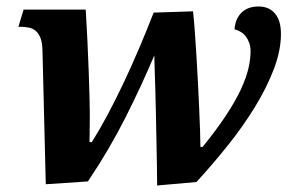

<svg xmlns="http://www.w3.org/2000/svg" viewBox="-20 -566 915 596"><path d="M852.1 -460.9Q852.1 -409.2 830.1 -351.6Q808.1 -293.9 771.5 -234.1Q734.9 -174.3 687.5 -115Q640.1 -55.7 589.8 -1L467.8 9.8Q467.8 -21 467 -56.9Q466.3 -92.8 465.6 -130.9Q464.8 -168.9 464.1 -207Q463.4 -245.1 462.4 -279.8Q461.4 -314.5 460.4 -343.8Q459.5 -373 459 -394Q419.9 -301.3 369.6 -201.4Q319.3 -101.6 252.9 -2.9L122.1 5.9L111.8 -410.2Q111.3 -433.1 106 -447.3Q100.6 -461.4 91.6 -469.5Q82.5 -477.5 70.1 -480.2Q57.6 -482.9 43 -482.9H37.1L53.2 -536.1H246.1Q249 -486.3 251.5 -436.8Q253.9 -387.2 255.4 -344Q256.8 -300.8 257.8 -266.4Q258.8 -231.9 258.8 -211.9Q258.8 -173.8 258.3 -150.6Q257.8 -127.4 257.8 -125H265.1Q290 -164.6 314.9 -211.4Q339.8 -258.3 364.3 -310.1Q388.7 -361.8 412.1 -416.7Q435.5 -471.7 457 -526.9L579.1 -530.8Q582 -505.9 584.7 -469.7Q587.4 -433.6 589.8 -392.6Q592.3 -351.6 594.5 -308.6Q596.7 -265.6 598.4 -227.3Q600.1 -189 601.1 -158Q602.1 -127 602.1 -109.9H608.9Q652.8 -164.1 681.6 -207.8Q710.4 -251.5 727.3 -287.6Q744.1 -323.7 751 -353Q757.8 -382.3 757.8 -407.2Q757.8 -421.9 753.4 -433.6Q749 -445.3 742.2 -453.9Q735.4 -462.4 726.3 -467.5Q717.3 -472.7 708 -475.1Q709.5 -494.1 716.1 -507.6Q722.7 -521 732.7 -529.5Q742.7 -538.1 755.4 -542Q768.1 -545.9 782.2 -545.9Q815.4 -545.9 833.7 -523.9Q852.1 -502 852.1 -460.9Z"/></svg>

Font: Droid Serif
Style: Bold Italic
Weight: 700
Italic angle: -12°
Designer: Monotype Design team
Foundry: Monotype Imaging Inc.
Version: Version 1.03